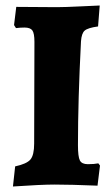

<svg xmlns="http://www.w3.org/2000/svg" viewBox="-20 -670 407 697"><path d="M35 -66Q77 -75 90.5 -91Q104 -107 104 -149L105 -518Q105 -549 97.5 -559.5Q90 -570 69 -570Q54 -570 38 -568L31 -579L39 -645L187 -644Q215 -644 276 -647L342 -650L336 -574Q299 -569 287.5 -559Q276 -549 274 -520Q263 -307 263 -143Q263 -101 270 -87.5Q277 -74 299 -74Q322 -74 337 -77L343 -69L334 4Q236 0 178 0Q130 0 27 7Z"/></svg>

Font: Alegreya ExtraBold
Style: Regular
Weight: 800
Designer: Juan Pablo del Peral
Foundry: Huerta Tipografica
Version: Version 2.007; ttfautohint (v1.6)